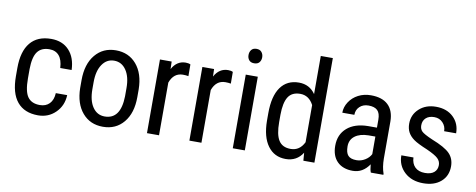

<svg xmlns="http://www.w3.org/2000/svg" viewBox="-65 -1048 3361 1356"><g transform="rotate(10 1616.0 -370.0)"><path d="M248 -64Q291 -64 316.9 -90.6Q342.8 -117.2 345.2 -166.5H426.8Q423.8 -90.3 372.8 -40.3Q321.8 9.8 248 9.8Q149.9 9.8 98.4 -52Q46.9 -113.8 46.9 -235.8V-293.9Q46.9 -413.6 98.1 -475.8Q149.4 -538.1 247.6 -538.1Q328.6 -538.1 376.2 -486.8Q423.8 -435.5 426.8 -346.7H345.2Q342.3 -405.3 317.1 -434.6Q292 -463.9 247.6 -463.9Q189.9 -463.9 162.1 -426Q134.3 -388.2 133.3 -301.8V-234.4Q133.3 -141.1 160.9 -102.5Q188.5 -64 248 -64Z M508.3 -288.6Q508.3 -403.8 564.2 -470.9Q620.1 -538.1 711.9 -538.1Q803.7 -538.1 859.6 -472.7Q915.5 -407.2 917 -294.4V-238.8Q917 -124 861.3 -57.1Q805.7 9.8 712.9 9.8Q621.1 9.8 565.7 -55.2Q510.3 -120.1 508.3 -231ZM594.7 -238.8Q594.7 -157.2 626.7 -110.6Q658.7 -64 712.9 -64Q827.1 -64 830.6 -229V-288.6Q830.6 -369.6 798.3 -416.7Q766.1 -463.9 711.9 -463.9Q658.7 -463.9 626.7 -416.7Q594.7 -369.6 594.7 -289.1Z M1246.6 -447.3Q1228.5 -450.7 1207.5 -450.7Q1141.1 -450.7 1114.7 -377.9V0H1028.3V-528.3H1112.3L1113.8 -474.6Q1148.4 -538.1 1211.9 -538.1Q1232.4 -538.1 1246.1 -531.2Z M1550.8 -447.3Q1532.7 -450.7 1511.7 -450.7Q1445.3 -450.7 1418.9 -377.9V0H1332.5V-528.3H1416.5L1418 -474.6Q1452.6 -538.1 1516.1 -538.1Q1536.6 -538.1 1550.3 -531.2Z M1730 0H1643.6V-528.3H1730ZM1736.8 -668.5Q1736.8 -646.5 1724.6 -631.8Q1712.4 -617.2 1687.5 -617.2Q1663.1 -617.2 1650.9 -631.8Q1638.7 -646.5 1638.7 -668.5Q1638.7 -690.4 1650.9 -705.6Q1663.1 -720.7 1687.5 -720.7Q1711.9 -720.7 1724.4 -705.3Q1736.8 -689.9 1736.8 -668.5Z M1847.7 -288.1Q1847.7 -410.2 1893.3 -474.1Q1939 -538.1 2024.4 -538.1Q2100.1 -538.1 2142.6 -476.6V-750H2229V0H2149.9L2145.5 -56.6Q2103 9.8 2023.9 9.8Q1941.9 9.8 1895.3 -54Q1848.6 -117.7 1847.7 -233.9ZM1934.1 -238.8Q1934.1 -149.9 1960.4 -108.2Q1986.8 -66.4 2046.4 -66.4Q2110.8 -66.4 2142.6 -131.3V-397.9Q2109.4 -461.4 2046.9 -461.4Q1987.3 -461.4 1960.9 -419.7Q1934.6 -377.9 1934.1 -291.5Z M2633.8 0Q2626 -17.1 2622.6 -57.6Q2576.7 9.8 2505.4 9.8Q2433.6 9.8 2393.3 -30.5Q2353 -70.8 2353 -144Q2353 -224.6 2407.7 -272Q2462.4 -319.3 2557.6 -320.3H2621.1V-376.5Q2621.1 -423.8 2600.1 -443.8Q2579.1 -463.9 2536.1 -463.9Q2497.1 -463.9 2472.7 -440.7Q2448.2 -417.5 2448.2 -381.8H2361.8Q2361.8 -422.4 2385.7 -459.2Q2409.7 -496.1 2450.2 -517.1Q2490.7 -538.1 2540.5 -538.1Q2621.6 -538.1 2663.8 -497.8Q2706.1 -457.5 2707 -380.4V-113.8Q2707.5 -52.7 2723.6 -7.8V0ZM2518.6 -68.8Q2550.3 -68.8 2579.1 -86.4Q2607.9 -104 2621.1 -130.4V-256.3H2572.3Q2510.7 -255.4 2475.1 -228.8Q2439.5 -202.1 2439.5 -154.3Q2439.5 -109.4 2457.5 -89.1Q2475.6 -68.8 2518.6 -68.8Z M3097.7 -135.3Q3097.7 -163.1 3076.7 -183.1Q3055.7 -203.1 2995.6 -230Q2925.8 -258.8 2897.2 -279.3Q2868.7 -299.8 2854.5 -325.9Q2840.3 -352.1 2840.3 -388.2Q2840.3 -452.6 2887.5 -495.4Q2934.6 -538.1 3007.8 -538.1Q3085 -538.1 3131.8 -493.2Q3178.7 -448.2 3178.7 -377.9H3092.8Q3092.8 -413.6 3068.8 -438.7Q3044.9 -463.9 3007.8 -463.9Q2969.7 -463.9 2948 -444.1Q2926.3 -424.3 2926.3 -391.1Q2926.3 -364.7 2942.1 -348.6Q2958 -332.5 3018.6 -306.2Q3114.7 -268.6 3149.4 -232.7Q3184.1 -196.8 3184.1 -141.6Q3184.1 -72.8 3136.7 -31.5Q3089.4 9.8 3009.8 9.8Q2927.2 9.8 2876 -37.6Q2824.7 -85 2824.7 -157.7H2911.6Q2913.1 -113.8 2938.5 -88.9Q2963.9 -64 3009.8 -64Q3052.7 -64 3075.2 -83.3Q3097.7 -102.5 3097.7 -135.3Z"/></g></svg>

Font: Roboto Condensed
Style: Regular
Weight: 400
Designer: Google
Version: Version 2.001047; 2015